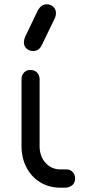

<svg xmlns="http://www.w3.org/2000/svg" viewBox="-20 -872 414 892"><path d="M260 0Q208 0 167 -25Q126 -50 103 -94Q80 -138 80 -193V-504Q80 -523 91.5 -535Q103 -547 122 -547Q140 -547 152 -535Q164 -523 164 -504V-193Q164 -146 191.5 -115.5Q219 -85 261 -85H290Q306 -85 317.5 -73Q329 -61 329 -42Q329 -23 315.5 -11.5Q302 0 280 0ZM134 -635Q115 -635 103 -646.5Q91 -658 91 -674Q91 -681 92 -686Q93 -691 96 -699L154 -820Q163 -837 173 -844.5Q183 -852 197 -852Q216 -852 228 -840Q240 -828 240 -811Q240 -806 239 -801Q238 -796 236 -790L175 -664Q167 -647 156.5 -641Q146 -635 134 -635Z"/></svg>

Font: Comfortaa Medium
Style: Regular
Weight: 500
Designer: Johan Aakerlund
Foundry: Johan Aakerlund
Version: Version 3.104; ttfautohint (v1.8.1.43-b0c9)